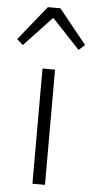

<svg xmlns="http://www.w3.org/2000/svg" viewBox="-113 -851 427 885"><g transform="rotate(5 101.0 -408.5)"><path d="M72 0V-533H130V0ZM-56 -658 72 -817H130L258 -658L230 -633L103 -768H99L-28 -633Z"/></g></svg>

Font: NotoSansHansLight
Style: Regular
Weight: 300
Designer: Ryoko NISHIZUKA  (kana & ideographs); Paul D. Hunt (Latin, Greek & Cyrillic); Wenlong ZHANG  (bopomofo); Sandoll Communi
Foundry: Adobe Systems Incorporated
Version: Version 1.00;December 8, 2021;FontCreator 13.0.0.2675 64-bit